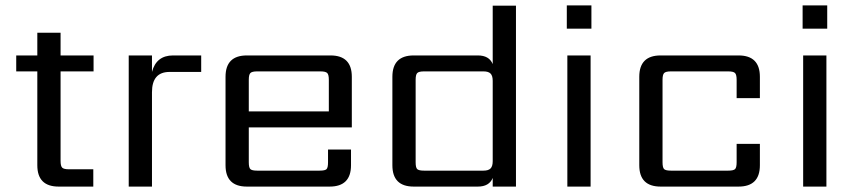

<svg xmlns="http://www.w3.org/2000/svg" viewBox="-20 -690 3176 710"><path d="M326 -426H204V-95Q204 -76 210 -70Q216 -64 235 -64H325V0H197Q118 0 118 -79V-426H40V-485H118V-569H204V-485H326Z M620 -485H724V-424H607Q542 -424 542 -349V0H456V-485H542V-424Q558 -485 620 -485Z M900 -278H1196V-395Q1196 -414 1190 -420Q1184 -426 1165 -426H931Q912 -426 906 -420Q900 -414 900 -395ZM893 -485H1202Q1281 -485 1281 -406V-219H900V-90Q900 -70 906 -64.5Q912 -59 931 -59H1162Q1182 -59 1187.5 -64.5Q1193 -70 1193 -90V-137H1278V-79Q1278 0 1199 0H893Q814 0 814 -79V-406Q814 -485 893 -485Z M1548 -59H1768Q1786 -59 1794 -67Q1802 -75 1802 -94V-391Q1802 -410 1794 -418Q1786 -426 1768 -426H1548Q1529 -426 1523 -420Q1517 -414 1517 -395V-90Q1517 -70 1523 -64.5Q1529 -59 1548 -59ZM1802 -669H1888V0H1802V-32Q1789 0 1747 0H1510Q1431 0 1431 -79V-406Q1431 -485 1510 -485H1747Q1789 -485 1802 -453Z M2164 0H2078V-485H2164ZM2076 -584V-670H2167V-584Z M2790 -327H2704V-395Q2704 -414 2698 -420Q2692 -426 2673 -426H2461Q2442 -426 2436 -420Q2430 -414 2430 -395V-90Q2430 -70 2436 -64.5Q2442 -59 2461 -59H2673Q2692 -59 2698 -64.5Q2704 -70 2704 -90V-158H2790V-79Q2790 0 2711 0H2423Q2344 0 2344 -79V-406Q2344 -485 2423 -485H2711Q2790 -485 2790 -406Z M3036 0H2950V-485H3036ZM2948 -584V-670H3039V-584Z"/></svg>

Font: Sarpanch
Style: Regular
Weight: 400
Designer: Manushi Parikh (Devanagari and Latin), Jyotish Sonowal (Devanagari)
Foundry: Indian Type Foundry
Version: Version 2.004;PS 1.0;hotconv 1.0.78;makeotf.lib2.5.61930; tt